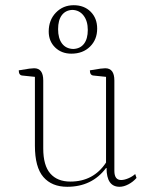

<svg xmlns="http://www.w3.org/2000/svg" viewBox="-20 -705 578 737"><path d="M238 12Q179 12 146.5 -25.5Q114 -63 114 -146V-410L66 -415Q52 -416 52 -435Q81 -440 92.5 -441.5Q104 -443 111 -443Q146 -443 146 -396V-135Q146 -70 173 -39Q200 -8 250 -8Q339 -8 387 -81V-410L339 -415Q325 -416 325 -435Q354 -440 365.5 -441.5Q377 -443 384 -443Q419 -443 419 -396V-49Q419 -14 445 -14Q457 -14 472.5 -20.5Q488 -27 499 -37L504 -22Q491 -7 473 2.5Q455 12 439 12Q389 12 389 -60H387Q333 12 238 12ZM254 -499Q216 -499 191.5 -523Q167 -547 167 -584Q167 -628 194.5 -656.5Q222 -685 263 -685Q303 -685 328 -660Q353 -635 353 -595Q353 -553 325.5 -526Q298 -499 254 -499ZM261 -517Q288 -518 302.5 -537Q317 -556 317 -590Q317 -624 301 -645Q285 -666 258 -667Q232 -666 217.5 -647Q203 -628 203 -593Q203 -558 218 -538Q233 -518 261 -517Z"/></svg>

Font: Petrona Thin
Style: Regular
Weight: 100
Designer: Ringo R. Seeber
Foundry: Ringo R. Seeber
Version: Version 2.001; ttfautohint (v1.8.3)